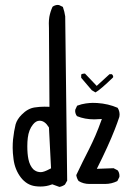

<svg xmlns="http://www.w3.org/2000/svg" viewBox="-20 -754 540 762"><path d="M429.2 -448.7Q429.2 -455.1 423.8 -459.5H414.6L363.8 -413.1L317.4 -461.9Q315.9 -461.9 314.5 -461.9Q308.6 -461.9 303.7 -459.5L302.2 -457.5V-445.3L344.2 -396L358.9 -387.2Q378.9 -398.4 428.7 -446.8Q429.2 -447.8 429.2 -448.7ZM177.7 -83.5Q154.3 -70.8 142.1 -70.8Q128.4 -70.8 118.2 -77.6L112.3 -82Q105.5 -88.9 100.3 -99.4Q95.2 -109.9 92.8 -122.1Q88.4 -143.1 88.4 -173.8Q88.4 -191.4 90.3 -207Q94.2 -239.3 110.8 -259.8Q122.6 -274.9 137.2 -274.9Q157.7 -274.9 173.3 -249.5L174.3 -247.6L182.6 -85.9ZM335 -23.9H396.5Q423.3 -23.9 445.8 -35.6L453.6 -51.3Q454.1 -53.2 454.1 -55.2Q454.1 -69.3 446.8 -78.1L430.7 -86.4L364.3 -84Q410.2 -175.3 435.5 -240.2Q445.3 -265.1 453.6 -290Q454.6 -294.4 454.6 -298.8Q454.6 -314 446.8 -326.2Q409.7 -342.3 365.7 -345.2Q358.4 -345.7 347.9 -345.7Q337.4 -345.7 320.8 -343.5Q304.2 -341.3 286.1 -334.5L278.8 -318.8Q278.3 -316.9 278.3 -313Q278.3 -309.1 280 -303.5Q281.7 -297.9 285.6 -293Q316.4 -280.3 354 -280.3Q362.3 -280.3 384.3 -281.7Q370.1 -242.2 358.4 -215.3Q346.7 -188.5 333.5 -162.1Q307.6 -111.8 282.7 -59.1Q284.7 -45.9 292 -35.6Q311 -23.9 335 -23.9ZM175.8 -687Q173.8 -673.3 173.8 -662.1Q173.8 -650.9 174.3 -643.1L176.3 -330.1Q162.6 -330.6 156.7 -330.6Q137.7 -330.6 117.7 -327.6Q90.3 -323.7 65.9 -298.8Q47.9 -280.8 42 -260.7Q35.6 -235.8 31.7 -200.2Q30.3 -186 30.3 -167Q30.3 -147.9 33.7 -122.1Q39.1 -80.6 63 -49.3Q86.4 -19.5 120.1 -15.1Q130.4 -13.7 140.6 -13.7Q164.1 -13.7 184.6 -21.5L187.5 -22.5L215.8 -12.2Q227.5 -14.2 237.8 -21.5L246.6 -37.1L238.8 -689Q236.3 -707 229.5 -726.6L214.4 -733.9Q212.4 -734.4 208.5 -734.4Q204.6 -734.4 199 -732.7Q193.4 -731 188.5 -727.1Q179.7 -708 175.8 -687Z"/></svg>

Font: NaikaiFont
Style: Light
Weight: 300
Version: Version 1.89